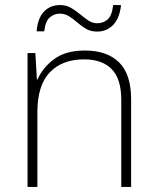

<svg xmlns="http://www.w3.org/2000/svg" viewBox="-20 -833 622 760"><path d="M316 -633Q404 -633 451.5 -586Q499 -539 499 -440V-93H460V-438Q460 -521 422 -559.5Q384 -598 313 -598Q226 -598 177 -546.5Q128 -495 128 -390V-93H89V-623H120L126 -519H129Q148 -564 193.5 -598.5Q239 -633 316 -633ZM125 -709Q129 -760 153.5 -786.5Q178 -813 218 -813Q242 -813 261 -802Q280 -791 296.5 -777Q313 -763 329.5 -752Q346 -741 365 -741Q388 -741 405.5 -755.5Q423 -770 428 -813H459Q454 -762 428.5 -735Q403 -708 364 -708Q339 -708 320.5 -719Q302 -730 286 -744Q270 -758 253.5 -768.5Q237 -779 216 -779Q195 -779 177.5 -764.5Q160 -750 155 -709Z"/></svg>

Font: Noto Sans Kannada UI ExtraLight
Style: Regular
Weight: 200
Designer: Jelle Bosma - Monotype Design Team
Foundry: Monotype Imaging Inc.
Version: Version 2.005; ttfautohint (v1.8.4.7-5d5b)